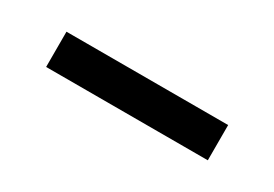

<svg xmlns="http://www.w3.org/2000/svg" viewBox="-10 -171 620 434"><g transform="rotate(30 300.0 46.0)"><path d="M89 92V0H511V92Z"/></g></svg>

Font: Iosevka Slab Semibold Extended
Style: Regular
Weight: 600
Width: 7
Monospace: yes
Designer: Belleve Invis
Foundry: Belleve Invis
Version: Version 11.1.0; ttfautohint (v1.8.3)